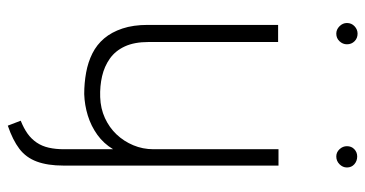

<svg xmlns="http://www.w3.org/2000/svg" viewBox="-248 -502 960 505"><g transform="rotate(90 232.5 -250.0)"><path d="M69 -710Q58 -710 49.5 -702Q41 -694 41 -682Q41 -671 49.5 -662.5Q58 -654 69 -654Q81 -654 89 -662.5Q97 -671 97 -682Q97 -694 89 -702Q81 -710 69 -710ZM421 -682Q421 -694 412.5 -701.5Q404 -709 392 -709Q381 -709 373 -701.5Q365 -694 365 -682Q365 -671 373 -662.5Q381 -654 392 -654Q404 -654 412.5 -662.5Q421 -671 421 -682ZM373 -502V-173Q373 -145 362.5 -120Q352 -95 334 -76Q316 -57 291 -45.5Q266 -34 236 -33Q207 -32 181 -38Q155 -44 134.5 -58.5Q114 -73 102.5 -98Q91 -123 91 -160V-501H46V-158Q46 -120 55.5 -91.5Q65 -63 81.5 -43.5Q98 -24 121 -12.5Q144 -1 171.5 4Q199 9 228 9Q257 8 284.5 -0.5Q312 -9 335 -25.5Q358 -42 373 -67V63Q373 84 369 102Q365 120 355.5 134Q346 148 332 158Q318 168 298 176L311 210Q349 197 372 179.5Q395 162 405.5 133.5Q416 105 416 64V-502Z"/></g></svg>

Font: Advent Pro Light
Style: Regular
Weight: 300
Version: Version 3.000